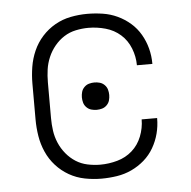

<svg xmlns="http://www.w3.org/2000/svg" viewBox="-45 -587 640 643"><g transform="rotate(-5 275.0 -265.0)"><path d="M271 12Q243 12 215 6.5Q187 1 162.5 -13Q138 -27 119 -48Q100 -69 88.5 -95Q77 -121 72.5 -149Q68 -177 68 -205V-325Q68 -353 72.5 -381Q77 -409 88.5 -435Q100 -461 119 -482Q138 -503 162.5 -517Q187 -531 215 -536.5Q243 -542 271 -542Q297 -542 323 -538Q349 -534 372.5 -523Q396 -512 415.5 -495Q435 -478 448 -455.5Q461 -433 467.5 -408Q474 -383 474 -357V-356H422Q422 -385 411 -413Q400 -441 378.5 -460Q357 -479 328.5 -487Q300 -495 271 -495Q250 -495 228.5 -490.5Q207 -486 189 -474.5Q171 -463 157 -446Q143 -429 134.5 -409Q126 -389 123 -368Q120 -347 120 -325V-205Q120 -183 123 -162Q126 -141 134.5 -121Q143 -101 157 -84Q171 -67 189 -55.5Q207 -44 228.5 -39.5Q250 -35 271 -35Q300 -35 328.5 -43Q357 -51 378.5 -70Q400 -89 411 -117Q422 -145 422 -174H474V-173Q474 -147 467.5 -122Q461 -97 448 -74.5Q435 -52 415.5 -35Q396 -18 372.5 -7Q349 4 323 8Q297 12 271 12ZM275 -219Q266 -219 257 -221.5Q248 -224 241 -231Q234 -238 231.5 -247Q229 -256 229 -265Q229 -274 231.5 -283Q234 -292 241 -299Q248 -306 257 -308.5Q266 -311 275 -311Q284 -311 293 -308.5Q302 -306 309 -299Q316 -292 318.5 -283Q321 -274 321 -265Q321 -256 318.5 -247Q316 -238 309 -231Q302 -224 293 -221.5Q284 -219 275 -219Z"/></g></svg>

Font: Lode Dark
Style: Regular
Weight: 400
Monospace: yes
Designer: Belleve Invis
Foundry: Belleve Invis
Version: Version 29.2.0; ttfautohint (v1.8.3)